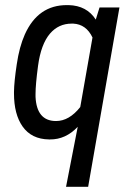

<svg xmlns="http://www.w3.org/2000/svg" viewBox="-20 -531 516 744"><path d="M127.4 -275.9Q117.7 -203.1 117.7 -167Q117.7 -161.1 117.7 -155.8Q122.1 -63.5 194.8 -62Q196.3 -62 197.3 -62Q248 -62 291 -116.2L338.4 -385.7Q314 -437 263.7 -439.5Q260.7 -439.5 257.8 -439.5Q207 -439.5 173.8 -400.9Q138.7 -359.9 127.4 -275.9ZM76.2 -397.5Q127.4 -511.7 239.7 -511.2Q242.7 -511.2 246.1 -511.2Q316.4 -509.3 351.1 -455.1L365.2 -500.5L365.7 -502H367.2H440.9H442.9L442.4 -499.5L321.8 191.4V192.9H319.8H237.8H235.8L236.3 190.9L281.2 -39.6Q234.4 9.8 173.8 9.3Q171.9 9.3 169.9 9.3Q102.1 8.3 67.4 -41Q34.2 -88.4 34.2 -168.9Q34.2 -172.4 34.2 -175.3Q34.7 -213.9 44.9 -281.7Q54.7 -349.1 76.2 -397.5Z"/></svg>

Font: MAUL Condensed Italic
Style: Condenced Regular Italic
Weight: 400
Italic angle: -12°
Designer: MAUL
Version: Version 1.0; 2020; ttfautohint (v1.8.3)